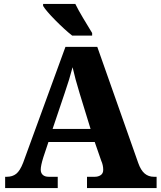

<svg xmlns="http://www.w3.org/2000/svg" viewBox="-20 -951 812 971"><path d="M6 -57H15Q43 -57 62 -72Q81 -87 97 -128L311 -714H472L679 -127Q692 -90 711.5 -73.5Q731 -57 758 -57H772V0H420V-57H460Q477 -57 489.5 -65.5Q502 -74 502 -92Q502 -116 492 -138L459 -233H225L199 -155Q186 -113 186 -93Q186 -76 196.5 -66.5Q207 -57 226 -57H272V0H6ZM438 -299 383 -478Q360 -553 347 -611Q331 -549 307 -480L246 -299ZM446 -784V-771H369H345Q308 -800 260.5 -848Q213 -896 198 -921V-931H337H361Q375 -902 399.5 -861Q424 -820 446 -784Z"/></svg>

Font: Noto Serif ExtraBold
Style: Regular
Weight: 800
Designer: Monotype Design Team
Foundry: Monotype Imaging Inc.
Version: Version 1.001